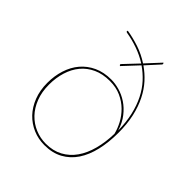

<svg xmlns="http://www.w3.org/2000/svg" viewBox="-196 -821 948 948"><g transform="rotate(45 278.0 -347.0)"><path d="M255 -537Q252.5 -538.5 252 -541Q251.5 -543.5 254 -546L322.5 -618.5Q286.5 -641 247 -655Q207.5 -669 166 -676Q164.5 -676 161.8 -677.5Q159 -679 160 -682L161 -686Q204 -679 246.8 -664.8Q289.5 -650.5 328.5 -625L397 -699L399 -697Q400.5 -694.5 400.5 -692.2Q400.5 -690 397.5 -686.5L336.5 -619.5Q368.5 -597.5 395.5 -567.8Q422.5 -538 442.5 -498.2Q462.5 -458.5 473.8 -408.5Q485 -358.5 485 -297Q485 -230 472 -174.5Q459 -119 432.5 -79.2Q406 -39.5 365.2 -17.2Q324.5 5 269 5Q226.5 5 189 -11Q151.5 -27 123.2 -56.5Q95 -86 78.5 -128.2Q62 -170.5 62 -223Q62 -272 75.8 -315Q89.5 -358 116.5 -389.8Q143.5 -421.5 183 -439.8Q222.5 -458 274 -458Q301.5 -458 331.5 -449.5Q361.5 -441 389.2 -422.8Q417 -404.5 440 -375.2Q463 -346 476 -304Q475 -362 464 -409.5Q453 -457 433.8 -495.2Q414.5 -533.5 388 -562.5Q361.5 -591.5 330 -613L257 -535ZM269 -5Q319.5 -5 357.2 -25.5Q395 -46 420.5 -82.2Q446 -118.5 459.5 -169Q473 -219.5 474.5 -279.5Q467.5 -308.5 451.8 -338.2Q436 -368 411.2 -392.5Q386.5 -417 352.2 -432.5Q318 -448 274 -448Q224.5 -448 187 -430.8Q149.5 -413.5 124.5 -383.2Q99.5 -353 86.8 -311.8Q74 -270.5 74 -223Q74 -171.5 89.8 -131Q105.5 -90.5 132.5 -62.5Q159.5 -34.5 194.8 -19.8Q230 -5 269 -5Z"/></g></svg>

Font: Lato Hairline
Style: Regular
Weight: 100
Designer: Lukasz Dziedzic
Foundry: tyPoland Lukasz Dziedzic
Version: Version 2.007; 2014-02-27